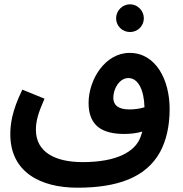

<svg xmlns="http://www.w3.org/2000/svg" viewBox="-20 -685 850 893"><path d="M585 -536C620 -536 649 -564 649 -600C649 -635 620 -665 585 -665C549 -665 520 -635 520 -600C520 -564 549 -536 585 -536ZM340 188C524 188 659 142 725 21C753 -31 769 -98 769 -178C769 -315 704 -439 583 -439C468 -439 392 -314 392 -206C392 -101 454 -62 558 -62C585 -62 615 -65 642 -73C639 -65 637 -57 634 -49C610 20 524 69 364 69C236 69 147 22 147 -81C147 -122 157 -158 187 -226L84 -268C33 -165 28 -100 28 -60C28 116 169 188 340 188ZM507 -230C507 -273 536 -322 577 -322C623 -322 650 -266 652 -186C629 -179 604 -176 582 -176C530 -176 507 -196 507 -230Z"/></svg>

Font: Noto Sans Arabic UI SmBd
Style: Regular
Weight: 600
Designer: Monotype Design Team, Nadine Chahine and Nizar Qandah
Foundry: Monotype Imaging Inc.
Version: Version 2.010